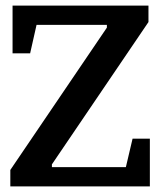

<svg xmlns="http://www.w3.org/2000/svg" viewBox="-20 -668 574 688"><path d="M17 0V-59L363 -569V-579H111L88 -477H25V-648H512V-589L166 -79V-69H431L455 -171H517V0Z"/></svg>

Font: Faustina SemiBold
Style: Regular
Weight: 600
Designer: Alfonso Garcia
Foundry: http://www.omnibus-type.com
Version: Version 1.200